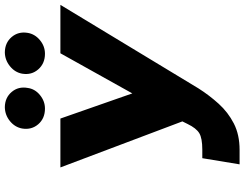

<svg xmlns="http://www.w3.org/2000/svg" viewBox="-128 -868 1006 790"><g transform="rotate(-90 375.0 -473.0)"><path d="M93.8 9.8 119.1 -143.6H154.3Q201.2 -143.6 221.9 -156Q242.7 -168.5 259.8 -204.1L270.5 -225.6L81.1 -727.5H282.2L385.7 -431.6L550.8 -727.5H750L406.2 -159.2Q377.9 -114.7 343 -76.2Q308.1 -37.6 262 -13.9Q215.8 9.8 153.3 9.8ZM323.2 -791Q282.7 -791 258.8 -818.6Q234.9 -846.2 241.2 -884.8Q246.6 -914.6 271.7 -935.1Q296.9 -955.6 329.1 -956.1Q368.2 -955.6 391.6 -928Q415 -900.4 408.2 -862.3Q404.3 -832.5 379.2 -811.8Q354 -791 323.2 -791ZM548.8 -791Q508.8 -791 484.6 -818.6Q460.4 -846.2 466.8 -884.8Q472.2 -914.6 497.6 -935.1Q522.9 -955.6 554.7 -956.1Q594.2 -955.6 617.7 -928Q641.1 -900.4 634.8 -862.3Q629.9 -832.5 605 -811.8Q580.1 -791 548.8 -791Z"/></g></svg>

Font: Inter Tight Black
Style: Italic
Weight: 900
Italic angle: -9.39999°
Designer: Rasmus Andersson
Foundry: rsms
Version: Version 3.004; ttfautohint (v1.8.4.7-5d5b)